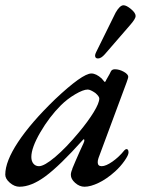

<svg xmlns="http://www.w3.org/2000/svg" viewBox="-32 -695 561 729"><path d="M-12 -32Q-12 -82 36.5 -155.5Q85 -229 177 -318Q281 -416 315 -416Q333 -416 354 -397L365 -384Q369 -384 371 -391Q389 -422 388 -422Q392 -432 404 -432Q421 -432 438 -422.5Q455 -413 455 -403Q455 -400 449 -383L342 -95Q339 -86 339 -79Q339 -64 354 -64Q370 -64 395 -81.5Q420 -99 440 -124Q445 -129 448 -129Q456 -129 456 -116Q456 -106 440.5 -84Q425 -62 405 -44Q374 -16 343 -1Q312 14 289 14Q270 14 253.5 -0.5Q237 -15 237 -31Q237 -41 243 -54Q239 -47 254.5 -83Q270 -119 285 -151Q289 -159 288 -164Q287 -169 282 -163Q195 -66 141 -26Q87 14 42 14Q23 14 5.5 -1Q-12 -16 -12 -32ZM268 -193Q303 -235 324 -269.5Q345 -304 345 -321Q345 -329 330 -342Q311 -355 301 -355Q284 -355 253.5 -337Q223 -319 199 -295Q155 -251 121 -192.5Q87 -134 87 -99Q87 -83 95 -73.5Q103 -64 116 -64Q136 -64 177.5 -99Q219 -134 268 -193ZM329 -484Q329 -489 333 -497L407 -647Q423 -675 437 -675Q448 -675 465.5 -660.5Q483 -646 483 -634Q483 -624 463 -601L366 -489Q352 -473 340 -473Q329 -473 329 -484Z"/></svg>

Font: EB Garamond Medium
Style: Italic
Weight: 500
Italic angle: -17.2°
Designer: Georg Duffner and Octavio Pardo
Foundry: Georg Duffner
Version: Version 1.000